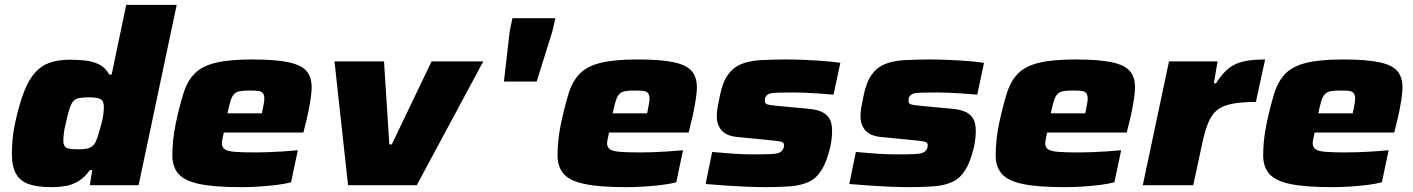

<svg xmlns="http://www.w3.org/2000/svg" viewBox="-20 -763 5820 791"><path d="M193 8Q136 8 100 -4Q64 -16 46.5 -46Q29 -76 29 -129Q29 -154 31.5 -186Q34 -218 42 -255Q59 -334 79 -385Q99 -436 125.5 -465Q152 -494 187.5 -505.5Q223 -517 268 -517Q301 -517 332 -513.5Q363 -510 388.5 -497.5Q414 -485 430 -456H440L500 -743H708L551 0H350L360 -62H350Q329 -32 303 -16.5Q277 -1 249.5 3.5Q222 8 193 8ZM303 -148Q326 -148 339 -151Q352 -154 360.5 -161Q369 -168 375 -180Q379 -190 383.5 -203.5Q388 -217 392.5 -233.5Q397 -250 401 -266.5Q405 -283 406.5 -297.5Q408 -312 408 -321Q408 -346 395 -354Q382 -362 346 -362Q321 -362 306 -359Q291 -356 282 -346Q273 -336 266 -314Q259 -292 251 -255Q245 -231 243 -214Q241 -197 241 -184Q241 -168 247 -160Q253 -152 266.5 -150Q280 -148 303 -148Z M972 8Q863 8 801.5 -5Q740 -18 715 -47Q690 -76 690 -123Q690 -150 693 -182.5Q696 -215 704 -254Q720 -328 736 -379Q752 -430 782.5 -460.5Q813 -491 869 -504.5Q925 -518 1018 -518Q1116 -518 1169 -506.5Q1222 -495 1243 -470Q1264 -445 1264 -403Q1264 -384 1260 -357.5Q1256 -331 1250.5 -303.5Q1245 -276 1239 -254L1230 -217H902Q899 -202 896.5 -190.5Q894 -179 894 -171Q895 -156 906 -148Q917 -140 947 -137.5Q977 -135 1032 -135Q1054 -135 1082.5 -136Q1111 -137 1143.5 -139Q1176 -141 1207 -144L1179 -12Q1157 -6 1122.5 -1.5Q1088 3 1049 5.5Q1010 8 972 8ZM917 -296H1059L1062 -311Q1065 -327 1067 -337.5Q1069 -348 1069 -357Q1069 -372 1062.5 -379.5Q1056 -387 1043.5 -388.5Q1031 -390 1009 -390Q984 -390 969 -387.5Q954 -385 945 -376Q936 -367 930 -348Q924 -329 917 -296Z M1414 0 1358 -510H1562L1584 -168H1594L1758 -510H1971L1697 0Z M2056 -427 2080 -635 2091 -688H2268L2256 -635L2191 -427Z M2559 8Q2450 8 2388.5 -5Q2327 -18 2302 -47Q2277 -76 2277 -123Q2277 -150 2280 -182.5Q2283 -215 2291 -254Q2307 -328 2323 -379Q2339 -430 2369.5 -460.5Q2400 -491 2456 -504.5Q2512 -518 2605 -518Q2703 -518 2756 -506.5Q2809 -495 2830 -470Q2851 -445 2851 -403Q2851 -384 2847 -357.5Q2843 -331 2837.5 -303.5Q2832 -276 2826 -254L2817 -217H2489Q2486 -202 2483.5 -190.5Q2481 -179 2481 -171Q2482 -156 2493 -148Q2504 -140 2534 -137.5Q2564 -135 2619 -135Q2641 -135 2669.5 -136Q2698 -137 2730.5 -139Q2763 -141 2794 -144L2766 -12Q2744 -6 2709.5 -1.5Q2675 3 2636 5.5Q2597 8 2559 8ZM2504 -296H2646L2649 -311Q2652 -327 2654 -337.5Q2656 -348 2656 -357Q2656 -372 2649.5 -379.5Q2643 -387 2630.5 -388.5Q2618 -390 2596 -390Q2571 -390 2556 -387.5Q2541 -385 2532 -376Q2523 -367 2517 -348Q2511 -329 2504 -296Z M3135 8Q3096 8 3051 6Q3006 4 2963.5 1Q2921 -2 2887 -5L2914 -137Q2938 -135 2961.5 -133Q2985 -131 3006.5 -129.5Q3028 -128 3047.5 -127.5Q3067 -127 3083 -127Q3128 -127 3153 -128Q3178 -129 3189 -133.5Q3200 -138 3205 -147Q3208 -151 3209 -156Q3210 -161 3210 -165Q3210 -176 3199 -179Q3188 -182 3156 -185L3014 -199Q2971 -204 2952 -227Q2933 -250 2933 -284Q2933 -300 2936.5 -321Q2940 -342 2945 -365Q2956 -422 2977.5 -453Q2999 -484 3031.5 -498Q3064 -512 3110.5 -515Q3157 -518 3218 -518Q3259 -518 3301.5 -516Q3344 -514 3381 -511Q3418 -508 3442 -504L3414 -373Q3382 -376 3350.5 -378Q3319 -380 3293.5 -381Q3268 -382 3255 -382Q3216 -382 3192 -381.5Q3168 -381 3155.5 -378.5Q3143 -376 3137 -368Q3133 -364 3132 -358Q3131 -352 3131 -346Q3131 -337 3140 -333.5Q3149 -330 3181 -327L3309 -315Q3336 -313 3358.5 -305Q3381 -297 3394.5 -278.5Q3408 -260 3408 -225Q3408 -212 3406.5 -194.5Q3405 -177 3400 -156Q3386 -96 3364.5 -62Q3343 -28 3311.5 -13.5Q3280 1 3236.5 4.5Q3193 8 3135 8Z M3727 8Q3688 8 3643 6Q3598 4 3555.5 1Q3513 -2 3479 -5L3506 -137Q3530 -135 3553.5 -133Q3577 -131 3598.5 -129.5Q3620 -128 3639.5 -127.5Q3659 -127 3675 -127Q3720 -127 3745 -128Q3770 -129 3781 -133.5Q3792 -138 3797 -147Q3800 -151 3801 -156Q3802 -161 3802 -165Q3802 -176 3791 -179Q3780 -182 3748 -185L3606 -199Q3563 -204 3544 -227Q3525 -250 3525 -284Q3525 -300 3528.5 -321Q3532 -342 3537 -365Q3548 -422 3569.5 -453Q3591 -484 3623.5 -498Q3656 -512 3702.5 -515Q3749 -518 3810 -518Q3851 -518 3893.5 -516Q3936 -514 3973 -511Q4010 -508 4034 -504L4006 -373Q3974 -376 3942.5 -378Q3911 -380 3885.5 -381Q3860 -382 3847 -382Q3808 -382 3784 -381.5Q3760 -381 3747.5 -378.5Q3735 -376 3729 -368Q3725 -364 3724 -358Q3723 -352 3723 -346Q3723 -337 3732 -333.5Q3741 -330 3773 -327L3901 -315Q3928 -313 3950.5 -305Q3973 -297 3986.5 -278.5Q4000 -260 4000 -225Q4000 -212 3998.5 -194.5Q3997 -177 3992 -156Q3978 -96 3956.5 -62Q3935 -28 3903.5 -13.5Q3872 1 3828.5 4.5Q3785 8 3727 8Z M4364 8Q4255 8 4193.5 -5Q4132 -18 4107 -47Q4082 -76 4082 -123Q4082 -150 4085 -182.5Q4088 -215 4096 -254Q4112 -328 4128 -379Q4144 -430 4174.5 -460.5Q4205 -491 4261 -504.5Q4317 -518 4410 -518Q4508 -518 4561 -506.5Q4614 -495 4635 -470Q4656 -445 4656 -403Q4656 -384 4652 -357.5Q4648 -331 4642.5 -303.5Q4637 -276 4631 -254L4622 -217H4294Q4291 -202 4288.5 -190.5Q4286 -179 4286 -171Q4287 -156 4298 -148Q4309 -140 4339 -137.5Q4369 -135 4424 -135Q4446 -135 4474.5 -136Q4503 -137 4535.5 -139Q4568 -141 4599 -144L4571 -12Q4549 -6 4514.5 -1.5Q4480 3 4441 5.5Q4402 8 4364 8ZM4309 -296H4451L4454 -311Q4457 -327 4459 -337.5Q4461 -348 4461 -357Q4461 -372 4454.5 -379.5Q4448 -387 4435.5 -388.5Q4423 -390 4401 -390Q4376 -390 4361 -387.5Q4346 -385 4337 -376Q4328 -367 4322 -348Q4316 -329 4309 -296Z M4688 0 4796 -510H4996L4981 -420H4990Q5016 -461 5042 -481.5Q5068 -502 5103.5 -510Q5139 -518 5192 -518L5154 -343Q5093 -343 5054 -335Q5015 -327 4992.5 -308Q4970 -289 4956.5 -254.5Q4943 -220 4932 -168L4896 0Z M5466 8Q5357 8 5295.5 -5Q5234 -18 5209 -47Q5184 -76 5184 -123Q5184 -150 5187 -182.5Q5190 -215 5198 -254Q5214 -328 5230 -379Q5246 -430 5276.5 -460.5Q5307 -491 5363 -504.5Q5419 -518 5512 -518Q5610 -518 5663 -506.5Q5716 -495 5737 -470Q5758 -445 5758 -403Q5758 -384 5754 -357.5Q5750 -331 5744.5 -303.5Q5739 -276 5733 -254L5724 -217H5396Q5393 -202 5390.5 -190.5Q5388 -179 5388 -171Q5389 -156 5400 -148Q5411 -140 5441 -137.5Q5471 -135 5526 -135Q5548 -135 5576.5 -136Q5605 -137 5637.5 -139Q5670 -141 5701 -144L5673 -12Q5651 -6 5616.5 -1.5Q5582 3 5543 5.5Q5504 8 5466 8ZM5411 -296H5553L5556 -311Q5559 -327 5561 -337.5Q5563 -348 5563 -357Q5563 -372 5556.5 -379.5Q5550 -387 5537.5 -388.5Q5525 -390 5503 -390Q5478 -390 5463 -387.5Q5448 -385 5439 -376Q5430 -367 5424 -348Q5418 -329 5411 -296Z"/></svg>

Font: Saira Expanded ExtraBold
Style: Italic
Weight: 800
Width: 7
Italic angle: -12°
Designer: Hector Gatti with collaboration of the Omnibus-Type team
Foundry: Omnibus-Type
Version: Version 1.101